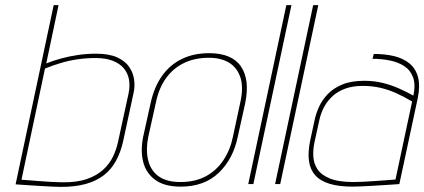

<svg xmlns="http://www.w3.org/2000/svg" viewBox="-20 -720 1659 751"><path d="M161 -472 209 -700H190L41 1Q40 1 54.5 2Q69 3 91.5 4.5Q114 6 139 7.5Q164 9 185.5 10Q207 11 218 11Q274 11 315.5 -0.5Q357 -12 386 -34.5Q415 -57 433.5 -90.5Q452 -124 462 -169L503 -359Q508 -383 504.5 -409Q501 -435 485.5 -458Q470 -481 438.5 -495.5Q407 -510 356 -510Q320 -510 285.5 -505Q251 -500 220 -491.5Q189 -483 161 -472ZM64 -17 156 -452Q186 -464 217.5 -473.5Q249 -483 283 -488Q317 -493 354 -493Q393 -493 420.5 -482.5Q448 -472 464 -453Q480 -434 484.5 -409Q489 -384 483 -355L441 -162Q435 -135 422 -107.5Q409 -80 384.5 -57Q360 -34 320.5 -20Q281 -6 222 -7Q206 -7 180.5 -8.5Q155 -10 129.5 -12Q104 -14 85.5 -15.5Q67 -17 64 -17Z M910 -185 939 -316Q958 -408 922.5 -460Q887 -512 798 -512Q738 -512 691.5 -489.5Q645 -467 614 -423.5Q583 -380 569 -316L540 -185Q529 -131 540 -87Q551 -43 587 -16.5Q623 10 687 10Q779 10 835.5 -44Q892 -98 910 -185ZM920 -320 891 -185Q881 -135 854.5 -94.5Q828 -54 786 -31Q744 -8 686 -8Q630 -8 599 -31.5Q568 -55 559 -95.5Q550 -136 560 -185L590 -320Q601 -374 628.5 -413Q656 -452 698.5 -473Q741 -494 797 -494Q845 -494 876.5 -474.5Q908 -455 920.5 -416.5Q933 -378 920 -320Z M951 0H971L1120 -700H1100Z M1056 0H1076L1225 -700H1205Z M1597 -346Q1570 -361 1539.5 -374.5Q1509 -388 1475.5 -396Q1442 -404 1405 -404Q1354 -404 1319 -389.5Q1284 -375 1262 -352Q1240 -329 1228 -302.5Q1216 -276 1211 -252L1193 -169Q1184 -124 1188.5 -90.5Q1193 -57 1213 -34.5Q1233 -12 1269.5 -1Q1306 10 1360 10Q1371 10 1393 9Q1415 8 1441 6.5Q1467 5 1490.5 3.5Q1514 2 1528.5 1Q1543 0 1542 0L1614 -336Q1624 -385 1615 -418.5Q1606 -452 1581.5 -472Q1557 -492 1521.5 -500.5Q1486 -509 1442 -509L1437 -490Q1472 -490 1504.5 -483.5Q1537 -477 1561 -461.5Q1585 -446 1595.5 -418Q1606 -390 1597 -346ZM1592 -323 1527 -18Q1528 -18 1516 -17Q1504 -16 1484 -14.5Q1464 -13 1441 -11.5Q1418 -10 1397.5 -9Q1377 -8 1363 -8Q1304 -8 1270 -22Q1236 -36 1221.5 -58.5Q1207 -81 1205.5 -108.5Q1204 -136 1210 -163L1229 -250Q1235 -278 1248 -302Q1261 -326 1281.5 -344.5Q1302 -363 1331 -373.5Q1360 -384 1399 -384Q1436 -384 1468 -376.5Q1500 -369 1530 -355.5Q1560 -342 1592 -323Z"/></svg>

Font: Advent Pro Thin
Style: Italic
Weight: 250
Italic angle: -12°
Version: Version 3.000